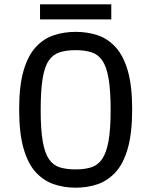

<svg xmlns="http://www.w3.org/2000/svg" viewBox="-20 -858 703 892"><path d="M331 14Q278 14 230.5 -2Q183 -18 146.5 -57.5Q110 -97 89.5 -168Q69 -239 69 -350Q69 -460 89.5 -530Q110 -600 146.5 -639.5Q183 -679 230.5 -694.5Q278 -710 331 -710Q386 -710 433 -694.5Q480 -679 516.5 -639.5Q553 -600 573.5 -530Q594 -460 594 -350Q594 -239 573.5 -168Q553 -97 516.5 -57.5Q480 -18 433 -2Q386 14 331 14ZM331 -71Q373 -71 403.5 -80.5Q434 -90 454 -118.5Q474 -147 484 -201.5Q494 -256 494 -347Q494 -438 484.5 -493Q475 -548 455.5 -576.5Q436 -605 405 -615Q374 -625 331 -625Q288 -625 257 -615Q226 -605 206.5 -576.5Q187 -548 178 -493Q169 -438 169 -347Q169 -256 178.5 -201.5Q188 -147 207.5 -118.5Q227 -90 258 -80.5Q289 -71 331 -71ZM166 -768V-838H497V-768Z"/></svg>

Font: Ruda Medium
Style: Regular
Weight: 500
Version: Version 2.001